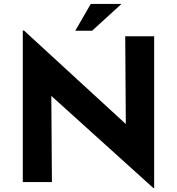

<svg xmlns="http://www.w3.org/2000/svg" viewBox="-20 -919 893 969"><path d="M754 30 239 -435 242 0H95V-765H101L615 -293L612 -736H758V30ZM593 -899 445 -764H360L438 -899Z"/></svg>

Font: Reem Kufi
Style: Bold
Weight: 700
Designer: Khaled Hosny
Version: Version 1.001